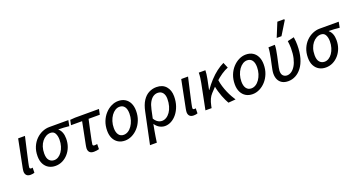

<svg xmlns="http://www.w3.org/2000/svg" viewBox="-49 -1535 4641 2487"><g transform="rotate(-20 2271.5 -291.5)"><path d="M116 10Q79 10 60.5 -9Q42 -28 42 -62Q42 -72 44 -83.5Q46 -95 48 -108L124 -489H218Q193 -380 173 -293Q153 -206 141.5 -151.5Q130 -97 130 -85Q130 -75 136 -70.5Q142 -66 151 -66Q155 -66 160 -66.5Q165 -67 171 -69L170 1Q160 5 146.5 7.5Q133 10 116 10Z M459 12Q408 12 368 -10.5Q328 -33 304.5 -77Q281 -121 281 -185Q281 -257 305 -313.5Q329 -370 368.5 -409Q408 -448 456 -468.5Q504 -489 553 -489H816L801 -411Q762 -415 727 -417.5Q692 -420 654 -420V-416Q680 -395 694 -359Q708 -323 708 -274Q708 -214 689 -162.5Q670 -111 635.5 -71.5Q601 -32 556 -10Q511 12 459 12ZM469 -64Q499 -64 526.5 -81Q554 -98 575.5 -129Q597 -160 609.5 -201.5Q622 -243 622 -291Q622 -343 603 -378Q584 -413 540 -413Q508 -413 478 -396.5Q448 -380 424.5 -350.5Q401 -321 387.5 -280Q374 -239 374 -188Q374 -124 400.5 -94Q427 -64 469 -64Z M989 10Q950 10 931 -9Q912 -28 912 -62Q912 -72 914 -83.5Q916 -95 918 -108L979 -415H826L840 -484L908 -489H1238L1223 -415H1068Q1048 -326 1033 -255Q1018 -184 1009 -139.5Q1000 -95 1000 -85Q1000 -75 1007 -70.5Q1014 -66 1023 -66Q1035 -66 1043.5 -67.5Q1052 -69 1061 -70L1060 0Q1045 4 1028 7Q1011 10 989 10Z M1418 12Q1364 12 1324.5 -12Q1285 -36 1263 -80.5Q1241 -125 1241 -186Q1241 -256 1263.5 -313.5Q1286 -371 1324.5 -413Q1363 -455 1410 -478Q1457 -501 1506 -501Q1560 -501 1599.5 -477Q1639 -453 1660.5 -408.5Q1682 -364 1682 -303Q1682 -233 1659.5 -175.5Q1637 -118 1599 -76Q1561 -34 1514 -11Q1467 12 1418 12ZM1427 -64Q1459 -64 1488 -82Q1517 -100 1539.5 -132.5Q1562 -165 1575.5 -207.5Q1589 -250 1589 -299Q1589 -360 1565 -392.5Q1541 -425 1496 -425Q1465 -425 1436 -407Q1407 -389 1384 -356.5Q1361 -324 1347.5 -281.5Q1334 -239 1334 -190Q1334 -130 1358.5 -97Q1383 -64 1427 -64Z M1699 178 1789 -251Q1807 -341 1843 -396Q1879 -451 1928 -476Q1977 -501 2032 -501Q2116 -501 2162.5 -448.5Q2209 -396 2209 -311Q2209 -239 2188.5 -179.5Q2168 -120 2133.5 -77Q2099 -34 2056.5 -11Q2014 12 1969 12Q1933 12 1897.5 -6.5Q1862 -25 1834 -66Q1825 -20 1818 18.5Q1811 57 1805 95.5Q1799 134 1793 178ZM1955 -64Q1986 -64 2015 -81.5Q2044 -99 2067 -132Q2090 -165 2103 -210.5Q2116 -256 2116 -310Q2116 -363 2091.5 -394Q2067 -425 2022 -425Q1991 -425 1962.5 -407.5Q1934 -390 1911 -351Q1888 -312 1875 -250L1850 -133Q1867 -105 1885.5 -90Q1904 -75 1922 -69.5Q1940 -64 1955 -64Z M2364 10Q2327 10 2308.5 -9Q2290 -28 2290 -62Q2290 -72 2292 -83.5Q2294 -95 2296 -108L2372 -489H2466Q2441 -380 2421 -293Q2401 -206 2389.5 -151.5Q2378 -97 2378 -85Q2378 -75 2384 -70.5Q2390 -66 2399 -66Q2403 -66 2408 -66.5Q2413 -67 2419 -69L2418 1Q2408 5 2394.5 7.5Q2381 10 2364 10Z M2528 0 2598 -351Q2604 -381 2609 -418Q2614 -455 2614 -489H2705Q2705 -468 2701 -436.5Q2697 -405 2691 -374L2662 -232H2666Q2709 -294 2757.5 -346Q2806 -398 2856.5 -436.5Q2907 -475 2957 -498L2989 -422Q2945 -405 2897.5 -373Q2850 -341 2797.5 -292.5Q2745 -244 2687 -180Q2662 -153 2646 -118Q2630 -83 2619 -31L2613 0ZM2842 8Q2831 -11 2817 -39.5Q2803 -68 2789.5 -103.5Q2776 -139 2764.5 -178.5Q2753 -218 2746 -259L2818 -314Q2824 -268 2838 -222Q2852 -176 2870 -134.5Q2888 -93 2907.5 -58.5Q2927 -24 2943 0Z M3177 12Q3123 12 3083.5 -12Q3044 -36 3022 -80.5Q3000 -125 3000 -186Q3000 -256 3022.5 -313.5Q3045 -371 3083.5 -413Q3122 -455 3169 -478Q3216 -501 3265 -501Q3319 -501 3358.5 -477Q3398 -453 3419.5 -408.5Q3441 -364 3441 -303Q3441 -233 3418.5 -175.5Q3396 -118 3358 -76Q3320 -34 3273 -11Q3226 12 3177 12ZM3186 -64Q3218 -64 3247 -82Q3276 -100 3298.5 -132.5Q3321 -165 3334.5 -207.5Q3348 -250 3348 -299Q3348 -360 3324 -392.5Q3300 -425 3255 -425Q3224 -425 3195 -407Q3166 -389 3143 -356.5Q3120 -324 3106.5 -281.5Q3093 -239 3093 -190Q3093 -130 3117.5 -97Q3142 -64 3186 -64Z M3668 12Q3619 12 3585.5 -7Q3552 -26 3534.5 -61Q3517 -96 3517 -144Q3517 -165 3522.5 -196.5Q3528 -228 3536.5 -265Q3545 -302 3553 -341.5Q3561 -381 3567 -418.5Q3573 -456 3574 -488L3663 -491Q3663 -461 3657 -423Q3651 -385 3642 -343Q3633 -301 3624.5 -263Q3616 -225 3610 -195.5Q3604 -166 3604 -152Q3604 -105 3625.5 -84.5Q3647 -64 3678 -64Q3710 -64 3739.5 -84Q3769 -104 3793 -143.5Q3817 -183 3831 -242.5Q3845 -302 3845 -381Q3845 -403 3842.5 -430Q3840 -457 3837 -478L3927 -499Q3932 -468 3934 -440.5Q3936 -413 3936 -391Q3936 -289 3914.5 -213.5Q3893 -138 3855 -88Q3817 -38 3769 -13Q3721 12 3668 12ZM3716 -566 3796 -761H3889L3895 -750L3782 -566Z M4186 12Q4135 12 4095 -10.5Q4055 -33 4031.5 -77Q4008 -121 4008 -185Q4008 -257 4032 -313.5Q4056 -370 4095.5 -409Q4135 -448 4183 -468.5Q4231 -489 4280 -489H4543L4528 -411Q4489 -415 4454 -417.5Q4419 -420 4381 -420V-416Q4407 -395 4421 -359Q4435 -323 4435 -274Q4435 -214 4416 -162.5Q4397 -111 4362.5 -71.5Q4328 -32 4283 -10Q4238 12 4186 12ZM4196 -64Q4226 -64 4253.5 -81Q4281 -98 4302.5 -129Q4324 -160 4336.5 -201.5Q4349 -243 4349 -291Q4349 -343 4330 -378Q4311 -413 4267 -413Q4235 -413 4205 -396.5Q4175 -380 4151.5 -350.5Q4128 -321 4114.5 -280Q4101 -239 4101 -188Q4101 -124 4127.5 -94Q4154 -64 4196 -64Z"/></g></svg>

Font: Source Sans 3 Medium
Style: Italic
Weight: 500
Italic angle: -11°
Designer: Paul D. Hunt
Foundry: Adobe
Version: Version 3.052;hotconv 1.1.0;makeotfexe 2.6.0